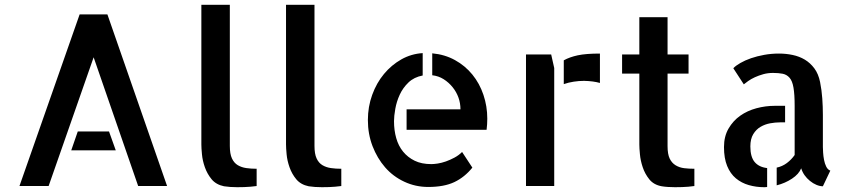

<svg xmlns="http://www.w3.org/2000/svg" viewBox="-20 -779 3568 804"><path d="M679.7 0H558.6L372.1 -539.1L183.6 0H61.5L313.5 -718.8H429.7ZM436.5 -228.5 464.8 -149.4H278.3L305.7 -228.5Z M942.4 -168Q942.4 -134.8 951.2 -115.7Q960 -96.7 975.6 -87.4Q991.2 -78.1 1011.2 -75.2Q1031.2 -72.3 1054.7 -72.3V0Q1042 2 1028.3 2.9Q1017.6 3.9 1002.9 4.4Q988.3 4.9 973.6 4.9Q959 4.9 944.3 3.9Q929.7 2.9 918 1Q884.8 -5.9 866.2 -28.3Q847.7 -50.8 837.9 -78.6Q828.1 -106.4 825.7 -132.8Q823.2 -159.2 823.2 -173.8V-185.5V-758.8H942.4Z M1296.9 -168Q1296.9 -134.8 1305.7 -115.7Q1314.5 -96.7 1330.1 -87.4Q1345.7 -78.1 1365.7 -75.2Q1385.7 -72.3 1409.2 -72.3V0Q1396.5 2 1382.8 2.9Q1372.1 3.9 1357.4 4.4Q1342.8 4.9 1328.1 4.9Q1313.5 4.9 1298.8 3.9Q1284.2 2.9 1272.5 1Q1239.3 -5.9 1220.7 -28.3Q1202.1 -50.8 1192.4 -78.6Q1182.6 -106.4 1180.2 -132.8Q1177.7 -159.2 1177.7 -173.8V-185.5V-758.8H1296.9Z M1790 -555.7Q1842.8 -550.8 1885.3 -527.3Q1927.7 -503.9 1958 -466.8Q1988.3 -429.7 2004.4 -381.8Q2020.5 -334 2020.5 -282.2Q2020.5 -258.8 2017.6 -235.4H1682.6V-321.3H1908.2Q1908.2 -346.7 1899.9 -370.1Q1891.6 -393.6 1875.5 -413.6Q1859.4 -433.6 1837.9 -447.3Q1816.4 -460.9 1790 -463.9ZM1786.1 -91.8Q1796.9 -91.8 1813 -94.2Q1829.1 -96.7 1847.2 -103Q1865.2 -109.4 1883.3 -119.1Q1901.4 -128.9 1915 -142.6L1958 -77.1Q1925.8 -37.1 1882.8 -16.6Q1839.8 3.9 1773.4 3.9Q1719.7 3.9 1672.9 -18.1Q1626 -40 1592.8 -78.1Q1559.6 -116.2 1540 -167Q1520.5 -217.8 1520.5 -276.4Q1520.5 -332 1538.6 -381.8Q1556.6 -431.6 1587.9 -469.2Q1619.1 -506.8 1660.6 -530.3Q1702.1 -553.7 1750 -556.6V-462.9Q1713.9 -456.1 1690.4 -433.6Q1667 -411.1 1653.8 -382.3Q1640.6 -353.5 1635.3 -323.2Q1629.9 -293 1629.9 -271.5Q1629.9 -233.4 1639.2 -200.7Q1648.4 -168 1668 -144Q1687.5 -120.1 1716.3 -106Q1745.1 -91.8 1786.1 -91.8Z M2288.1 -550.8 2300.8 -494.1V-195.3V-193.4V0H2182.6V-550.8ZM2340.8 -526.4Q2365.2 -540 2399.4 -547.4Q2433.6 -554.7 2492.2 -554.7V-431.6Q2464.8 -439.5 2425.8 -440.4Q2404.3 -440.4 2382.3 -437Q2360.4 -433.6 2340.8 -426.8Z M2775.4 -167Q2775.4 -133.8 2784.2 -115.2Q2793 -96.7 2809.1 -86.9Q2825.2 -77.1 2845.2 -74.7Q2865.2 -72.3 2887.7 -72.3V0Q2875 2 2862.3 2.9Q2851.6 3.9 2836.4 4.4Q2821.3 4.9 2806.6 4.9Q2792 4.9 2776.9 3.9Q2761.7 2.9 2751 1Q2717.8 -4.9 2699.2 -27.8Q2680.7 -50.8 2671.4 -78.6Q2662.1 -106.4 2659.7 -132.8Q2657.2 -159.2 2657.2 -173.8V-470.7H2585V-550.8H2657.2V-707H2775.4V-550.8H2863.3V-470.7H2775.4Z M3122.1 -166Q3122.1 -122.1 3140.1 -100.6Q3158.2 -79.1 3192.4 -75.2V3.9Q3188.5 4.9 3179.7 4.9Q3146.5 4.9 3115.7 -3.9Q3085 -12.7 3061.5 -32.2Q3038.1 -51.8 3024.9 -84Q3011.7 -116.2 3011.7 -163.1Q3011.7 -208 3030.8 -240.7Q3049.8 -273.4 3079.6 -294.4Q3109.4 -315.4 3147.5 -325.7Q3185.5 -335.9 3224.6 -335.9H3267.6V-266.6H3246.1Q3226.6 -266.6 3205.1 -262.7Q3183.6 -258.8 3165 -248Q3146.5 -237.3 3134.3 -217.3Q3122.1 -197.3 3122.1 -166ZM3425.8 -163.1Q3425.8 -155.3 3426.8 -140.1Q3427.7 -125 3430.7 -109.4Q3433.6 -93.8 3439.9 -81.1Q3446.3 -68.4 3457 -64.5L3425.8 1Q3413.1 1 3398.9 -4.9Q3384.8 -10.7 3371.6 -21.5Q3358.4 -32.2 3349.1 -45.4Q3339.8 -58.6 3335 -74.2Q3325.2 -49.8 3296.4 -30.8Q3267.6 -11.7 3232.4 -2.9V-77.1Q3255.9 -82 3274.9 -96.2Q3293.9 -110.4 3307.6 -129.9V-335.9Q3307.6 -383.8 3302.7 -412.1Q3297.9 -440.4 3286.1 -453.6Q3274.4 -466.8 3257.3 -470.2Q3240.2 -473.6 3216.8 -473.6Q3195.3 -473.6 3176.3 -468.3Q3157.2 -462.9 3141.1 -455.6Q3125 -448.2 3112.8 -439.5Q3100.6 -430.7 3094.7 -425.8L3050.8 -493.2Q3060.5 -503.9 3080.1 -515.1Q3099.6 -526.4 3125 -535.2Q3150.4 -543.9 3180.2 -549.3Q3210 -554.7 3242.2 -554.7Q3271.5 -554.7 3299.3 -548.8Q3327.1 -543 3350.1 -529.3Q3373 -515.6 3390.1 -492.7Q3407.2 -469.7 3414.1 -435.5Q3420.9 -401.4 3423.3 -366.7Q3425.8 -332 3425.8 -297.9V-170.9Z"/></svg>

Font: Allerta
Style: Stencil
Weight: 400
Designer: Matt McInerney
Foundry: Matt McInerney
Version: Version 1.0